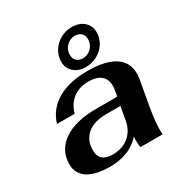

<svg xmlns="http://www.w3.org/2000/svg" viewBox="-173 -888 1000 1038"><g transform="rotate(-30 327.0 -369.0)"><path d="M34 -111Q34 -199 107 -249Q180 -299 310 -299H441L447 -332Q450 -347 450 -361Q450 -404 423.5 -426Q397 -448 347 -448Q290 -448 251 -419Q212 -390 195 -334H85Q110 -415 183.5 -457.5Q257 -500 370 -500Q482 -500 539 -462.5Q596 -425 596 -355Q596 -339 593 -321L565 -163Q548 -68 551 0H413Q412 -10 411 -21Q410 -32 410 -45Q410 -59 411 -67Q374 -26 325 -8Q276 10 224 10Q129 10 81.5 -21.5Q34 -53 34 -111ZM416 -163 431 -247H342Q267 -247 224.5 -212Q182 -177 182 -113Q182 -40 264 -40Q326 -40 366 -73.5Q406 -107 416 -163ZM273 -614Q273 -650 292.5 -681Q312 -712 344.5 -730Q377 -748 416 -748Q462 -748 490.5 -722.5Q519 -697 519 -656Q519 -620 499.5 -589Q480 -558 447 -540Q414 -522 376 -522Q330 -522 301.5 -547.5Q273 -573 273 -614ZM460 -648Q460 -671 445.5 -685Q431 -699 407 -699Q376 -699 354 -676.5Q332 -654 332 -622Q332 -599 346.5 -585Q361 -571 385 -571Q416 -571 438 -593.5Q460 -616 460 -648Z"/></g></svg>

Font: Fahkwang
Style: Bold Italic
Weight: 700
Italic angle: -10°
Designer: Suppakit Chalermlarp | Katatrad Co.,Ltd.
Foundry: Cadson Demak Co.,Ltd.
Version: Version 1.000; ttfautohint (v1.6)